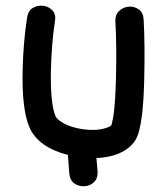

<svg xmlns="http://www.w3.org/2000/svg" viewBox="-20 -553 593 679"><path d="M225 60Q227 85 243.5 96Q260 107 280 105.5Q300 104 313.5 90Q327 76 325 52L321 6Q412 2 453 -49Q466 -65 473 -94Q478 -115 482 -145Q488 -194 490 -269Q493 -397 488 -483Q487 -508 471 -519.5Q455 -531 435.5 -529.5Q416 -528 401.5 -514.5Q387 -501 388 -477Q393 -395 390 -272Q388 -201 383 -157Q380 -133 376 -118Q375 -113 374 -110Q364 -101 337 -96Q310 -91 273 -96Q233 -102 207 -116Q181 -130 176 -143Q158 -186 160 -301Q162 -395 174 -476Q179 -501 166 -515.5Q153 -530 133.5 -532.5Q114 -535 97 -525.5Q80 -516 76 -492Q62 -402 60 -303Q57 -166 84 -103Q114 -33 220 -5L225 60Z"/></svg>

Font: Balsamiq Sans
Style: Regular
Weight: 400
Designer: Michael Angeles
Foundry: Balsamiq SRL
Version: Version 1.020; ttfautohint (v1.8.4.7-5d5b);gftools[0.9.26]